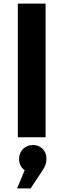

<svg xmlns="http://www.w3.org/2000/svg" viewBox="-20 -762 353 1066"><path d="M75 284 117 183Q86 161 86 121Q86 87 108 65Q130 43 163 43Q194 43 216 64Q238 85 238 120Q238 152 217 183L150 284ZM79 0V-742H233V0Z"/></svg>

Font: Trueno
Style: SBd
Weight: 600
Designer: Julieta Ulanovsky
Foundry: Julieta Ulanovsky
Version: Version 3.001b